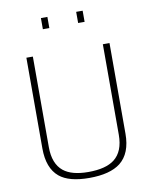

<svg xmlns="http://www.w3.org/2000/svg" viewBox="-97 -972 832 1051"><g transform="rotate(-10 319.0 -446.0)"><path d="M314 8Q201 8 148 -36Q88 -86 88 -196V-700H124V-197Q124 -104 176 -62Q222 -25 314 -25Q411 -25 459 -62Q513 -104 513 -197V-700H550V-196Q550 -87 487 -37Q429 8 314 8ZM240 -838H204V-900H240ZM436 -838H400V-900H436Z"/></g></svg>

Font: Storia Sans Thin
Style: Regular
Weight: 100
Designer: Accademia di Belle Arti di Urbino and others
Foundry: Accademia di Belle Arti di Urbino and others.
Version: Version 60.001;May 25, 2020;FontCreator 12.0.0.2522 64-bit